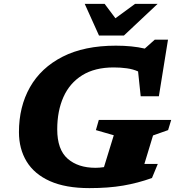

<svg xmlns="http://www.w3.org/2000/svg" viewBox="-20 -955 914 988"><path d="M471.5 -91.5Q491.5 -91.5 515 -95L565.5 -259L473.5 -285.5L488.5 -338H861L845 -285.5L767.5 -258L723 -111.5H792L762 -39Q689.5 -13 613.8 0Q538 13 440 13Q317.5 13 237 -23Q156.5 -59 117 -124Q77.5 -189 77.5 -275.5Q77.5 -406 134.2 -506.2Q191 -606.5 302.2 -663.2Q413.5 -720 576.5 -720Q660.5 -720 725 -705L776.5 -751H844.5L797.5 -459.5H704L690.5 -587.5Q665 -599 632.8 -603.5Q600.5 -608 565 -608Q468 -608 403.2 -567.8Q338.5 -527.5 306.5 -455.8Q274.5 -384 274.5 -289.5Q274.5 -185.5 328 -138.5Q381.5 -91.5 471.5 -91.5ZM791 -935 617.5 -772H489.5L416 -935H518.5L574 -861L675 -935Z"/></svg>

Font: Newsreader Caption
Style: Bold Italic
Weight: 700
Italic angle: -17°
Designer: Hugues Gentile
Foundry: Production Type
Version: Version 1.001